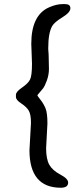

<svg xmlns="http://www.w3.org/2000/svg" viewBox="-20 -777 401 923"><path d="M281.7 -757.3H293Q318.4 -757.3 318.4 -737.3Q318.4 -717.3 280 -693.8Q241.7 -670.4 231 -651.9Q211.9 -619.1 211.9 -544.4L212.4 -532.7L213.4 -521L213.9 -509.3Q215.3 -474.1 215.3 -445.8Q215.3 -417.5 205.3 -390.1Q195.3 -362.8 186.8 -351.8Q178.2 -340.8 168.9 -330.6Q159.7 -320.3 159.7 -318.4Q159.7 -316.4 175 -296.9Q190.4 -277.3 199.2 -255.1Q208 -232.9 208 -183.6L201.7 -64.5Q201.7 -12.7 216.8 14.6Q231.9 42 269.8 62Q307.6 82 307.6 100.6Q307.6 125.5 272.5 125.5Q122.1 125.5 121.6 -54.2L128.9 -186Q128.9 -227.5 117.9 -245.6Q106.9 -263.7 81.8 -280Q56.6 -296.4 56.6 -311V-321.3Q56.6 -335.9 85.9 -356Q115.2 -376 124.5 -394.8Q133.8 -413.6 133.8 -470.7L130.4 -566.4Q130.4 -704.1 215.8 -741.7Q250.5 -757.3 281.7 -757.3Z"/></svg>

Font: Averia Sans Libre Light
Style: Regular
Weight: 300
Version: Version 1.002